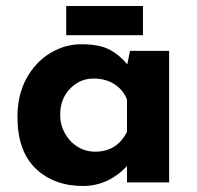

<svg xmlns="http://www.w3.org/2000/svg" viewBox="-20 -606 654 638"><path d="M542 -437V0H402V-54Q339 12 256 12Q159 12 98.5 -46Q38 -104 38 -218Q38 -290 67.5 -344.5Q97 -399 146 -429Q195 -459 251 -459Q309 -459 343 -441.5Q377 -424 403 -392L412 -437ZM402 -168V-275Q390 -307 360.5 -326Q331 -345 291 -345Q245 -345 212.5 -311Q180 -277 180 -225Q180 -191 196 -162.5Q212 -134 238.5 -118Q265 -102 296 -102Q369 -102 402 -168ZM455 -586V-489H200V-586Z"/></svg>

Font: Josefin Sans
Style: Bold
Weight: 700
Designer: Santiago Orozco
Foundry: Typemade
Version: Version 2.000